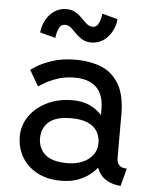

<svg xmlns="http://www.w3.org/2000/svg" viewBox="-53 -777 663 831"><g transform="rotate(5 278.5 -361.0)"><path d="M244.1 9.8Q299.3 9.8 342.3 -13.9Q385.3 -37.6 409.9 -77.4Q434.6 -117.2 434.6 -166Q434.6 -214.8 413.8 -254.6Q393.1 -294.4 354.7 -318.1Q316.4 -341.8 263.7 -341.8Q201.7 -341.8 153.1 -318.1Q104.5 -294.4 76.7 -254.6Q48.8 -214.8 48.8 -166Q48.8 -117.2 71.8 -77.4Q94.7 -37.6 138.4 -13.9Q182.1 9.8 244.1 9.8ZM390.6 -166Q390.6 -136.7 374 -114.7Q357.4 -92.8 328.9 -80.6Q300.3 -68.4 263.7 -68.4Q197.8 -68.4 167.2 -95.2Q136.7 -122.1 136.7 -166Q136.7 -210 167.2 -236.8Q197.8 -263.7 263.7 -263.7Q307.6 -263.7 335.7 -251.5Q363.8 -239.3 377.2 -217.3Q390.6 -195.3 390.6 -166ZM478.5 -110.8V-296.9Q478.5 -382.3 450 -430.4Q421.4 -478.5 372.6 -498Q323.7 -517.6 263.7 -517.6Q201.7 -517.6 158 -502.4Q114.3 -487.3 91.3 -472.2Q68.4 -457 68.4 -457L108.4 -388.2Q108.4 -388.2 128.9 -401.1Q149.4 -414.1 184.3 -427Q219.2 -439.9 263.2 -439.9Q293.9 -439.9 317.6 -432.4Q341.3 -424.8 357.7 -409.2Q374 -393.6 382.3 -369.6Q390.6 -345.7 390.6 -312.5V-228.5L400.4 -219.2V-125L390.6 -110.8Q390.6 -82.5 398.2 -61Q405.8 -39.6 419.9 -24.7Q434.1 -9.8 454.8 -1.2Q475.6 7.3 502 9.8L522.5 -67.4Q500.5 -67.4 489.5 -78.1Q478.5 -88.9 478.5 -110.8ZM165 -604Q167 -626 175.5 -645Q184.1 -664.1 201.7 -664.1Q216.3 -664.1 228 -654.1Q239.7 -644 252.2 -630.9Q264.6 -617.7 281.2 -607.7Q297.9 -597.7 321.8 -597.7Q348.1 -597.7 370.4 -611.3Q392.6 -625 407.5 -649.9Q422.4 -674.8 426.3 -708L358.4 -726.1Q356.4 -704.1 347.9 -685.1Q339.4 -666 321.8 -666Q307.1 -666 295.4 -676Q283.7 -686 271.2 -699.2Q258.8 -712.4 242.4 -722.4Q226.1 -732.4 201.7 -732.4Q175.3 -732.4 153.1 -718.8Q130.9 -705.1 116 -680.2Q101.1 -655.3 97.2 -622.1Z"/></g></svg>

Font: Giphurs SC
Style: Regular
Weight: 400
Version: Version 0.920